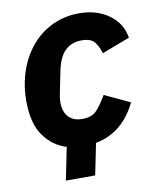

<svg xmlns="http://www.w3.org/2000/svg" viewBox="-78 -598 654 800"><g transform="rotate(-10 249.0 -198.5)"><path d="M136 140 164 2Q106 -15 68.5 -67.5Q31 -120 31 -215Q31 -236 33 -256.5Q35 -277 39 -296Q54 -368 92 -422.5Q130 -477 186.5 -507Q243 -537 310 -537Q385 -537 436.5 -500Q488 -463 498 -401L380 -356Q371 -387 355.5 -405.5Q340 -424 302 -424Q258 -424 231 -397Q204 -370 193 -314L175 -225Q173 -215 171.5 -204.5Q170 -194 170 -183Q170 -159 178.5 -140.5Q187 -122 204.5 -111.5Q222 -101 249 -101Q290 -101 310.5 -124Q331 -147 353 -184L460 -134Q441 -94 415 -65Q389 -36 357 -18Q325 0 287 7L260 140Z"/></g></svg>

Font: IBM Plex Sans
Style: Italic
Weight: 400
Italic angle: -11.31°
Designer: Mike Abbink, Paul van der Laan, Pieter van Rosmalen
Foundry: Bold Monday
Version: Version 3.201